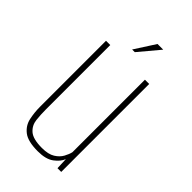

<svg xmlns="http://www.w3.org/2000/svg" viewBox="-201 -693 764 764"><g transform="rotate(45 180.5 -311.5)"><path d="M173 8Q117 8 92 -11.5Q67 -31 60.5 -61.5Q54 -92 54 -123V-495H78V-132Q78 -104 81 -76.5Q84 -49 104.5 -31Q125 -13 175 -13Q211 -13 231 -25.5Q251 -38 260.5 -55.5Q270 -73 273 -87V-495H297V0H276L274 -49Q266 -28 242 -10Q218 8 173 8ZM152 -544 208 -631H240L167 -544Z"/></g></svg>

Font: Alumni Sans Thin
Style: Regular
Weight: 100
Designer: Robert E. Leuschke
Foundry: Robert E. Leuschke
Version: Version 1.018